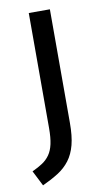

<svg xmlns="http://www.w3.org/2000/svg" viewBox="-94 -570 458 824"><g transform="rotate(-10 135.0 -157.5)"><path d="M-9 145Q17 133 36 120.5Q55 108 68 89.5Q81 71 87 43.5Q93 16 93 -26V-527H185V-32Q185 25 175 63.5Q165 102 144.5 129Q124 156 94 175Q64 194 25 212Z"/></g></svg>

Font: Feura Sans
Style: Regular
Weight: 400
Designer: Carrois Corporate & Edenspiekermann
Foundry: Carrois Corporate GbR & Edenspiekermann AG
Version: Version 1.001